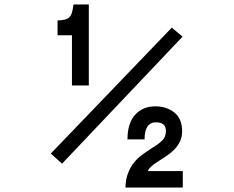

<svg xmlns="http://www.w3.org/2000/svg" viewBox="-20 -727 1040 854"><path d="M793 107H538Q539 71 549 44.5Q559 18 574.5 -2Q590 -22 611 -37.5Q632 -53 655 -68Q684 -85 701 -101.5Q718 -118 718 -144Q718 -183 674 -183Q623 -183 623 -107H547Q547 -179 581 -216.5Q615 -254 671 -254Q721 -254 755.5 -226.5Q790 -199 790 -144Q790 -117 780.5 -97.5Q771 -78 755.5 -62Q740 -46 719.5 -32.5Q699 -19 677 -5Q660 6 651 15Q642 24 637 34H793ZM792 -564 256 1 206 -44 744 -604ZM375 -347H300V-570H236V-636Q256 -637 268.5 -640Q281 -643 288.5 -650.5Q296 -658 300 -671.5Q304 -685 307 -707H375Z"/></svg>

Font: NanumGothicCoding
Style: Bold
Weight: 700
Monospace: yes
Designer: Kwon Bruce; Nicolas Noh; Sung-woo Choi; Go-un Cha; Soo-hyun Park;
Foundry: NHN Corporation
Version: Version 2.000;PS 1;hotconv 1.0.49;makeotf.lib2.0.14853